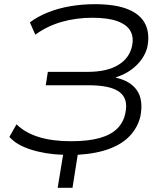

<svg xmlns="http://www.w3.org/2000/svg" viewBox="-20 -733 794 919"><path d="M256 166 282 8Q196 5 126.5 -17.5Q57 -40 25 -78L59 -138Q101 -97 166 -77Q231 -57 319 -57Q403 -57 457.5 -72.5Q512 -88 542 -118.5Q572 -149 580 -192Q595 -260 552 -292.5Q509 -325 403 -325H199L209 -389H398Q492 -389 546 -422Q600 -455 612 -513Q621 -555 604 -585Q587 -615 542 -631.5Q497 -648 422 -648Q345 -648 276 -628.5Q207 -609 149 -567L123 -626Q162 -655 211.5 -674.5Q261 -694 318 -703.5Q375 -713 433 -713Q534 -713 594 -688Q654 -663 676 -616.5Q698 -570 685 -507Q678 -478 658.5 -450Q639 -422 608.5 -399.5Q578 -377 535 -363V-361Q604 -346 635.5 -300.5Q667 -255 652 -176Q640 -126 605 -86.5Q570 -47 508 -22.5Q446 2 352 8L327 166Z"/></svg>

Font: Nunito Sans 7pt SemiExpanded Light
Style: Italic
Weight: 300
Width: 6
Italic angle: -9°
Designer: Vernon Adams
Foundry: Vernon Adams
Version: Version 3.101;gftools[0.9.27]